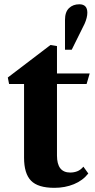

<svg xmlns="http://www.w3.org/2000/svg" viewBox="-20 -868 442 898"><path d="M234.5 10.5Q157.5 10.5 125 -23Q92.5 -56.5 92.5 -130.5V-475H22.5L16.5 -505.5L216 -657.5L246.5 -652.5V-524.5H399.5L385 -475H246.5V-140.5Q246.5 -61 308.5 -61Q326 -61 341.5 -67Q357 -73 370 -88.5L393 -56.5Q367 -23.5 325.5 -6.5Q284 10.5 234.5 10.5ZM284 -635.5V-775Q284 -812 302.8 -830Q321.5 -848 351 -848Q388.5 -848 388.5 -808.5Q388.5 -797.5 385.2 -784.2Q382 -771 375.5 -756.5L315.5 -635.5Z"/></svg>

Font: Libre Caslon Text
Style: Regular
Weight: 400
Designer: Pablo Impallari, Rodrigo Fuenzalida, Katja Schimmel
Foundry: Pablo Impallari, Rodrigo Fuenzalida
Version: Version 2.000